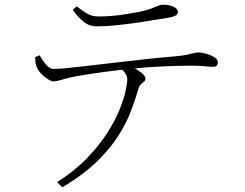

<svg xmlns="http://www.w3.org/2000/svg" viewBox="-20 -747 1040 816"><path d="M129 -504 148 -512Q160 -491 175.5 -472.5Q191 -454 208 -454Q229 -454 268 -458Q307 -462 359 -468Q411 -474 471 -481Q531 -488 594 -495Q657 -502 718 -507Q754 -510 773 -514Q792 -518 802 -521Q812 -524 821 -524Q837 -524 856.5 -518.5Q876 -513 891 -503.5Q906 -494 906 -482Q906 -475 902 -469Q898 -463 883 -463Q873 -463 849 -465.5Q825 -468 791 -468Q757 -468 687.5 -465.5Q618 -463 539 -455Q490 -450 436 -443Q382 -436 339.5 -429Q297 -422 280 -418Q258 -413 240.5 -407.5Q223 -402 208 -401Q199 -401 183.5 -410.5Q168 -420 154.5 -434.5Q141 -449 136 -462Q132 -470 131 -479.5Q130 -489 129 -504ZM245 49 223 27Q298 -21 350 -75Q402 -129 436 -182.5Q470 -236 488.5 -282Q507 -328 514 -361.5Q521 -395 521 -408Q521 -423 512 -436Q503 -449 481 -468L515 -476Q528 -470 547.5 -459.5Q567 -449 582.5 -436.5Q598 -424 598 -413Q598 -405 592 -400Q586 -395 579 -389Q572 -383 569 -372Q558 -334 540 -284Q522 -234 488 -178Q454 -122 395.5 -64Q337 -6 245 49ZM692 -671Q664 -667 626.5 -660.5Q589 -654 548 -648.5Q507 -643 467.5 -639Q428 -635 394 -635Q360 -635 336.5 -653.5Q313 -672 289 -705L306 -720Q334 -698 353.5 -687.5Q373 -677 398 -677Q426 -677 456.5 -679.5Q487 -682 517 -687Q547 -692 574 -697Q606 -704 623 -710.5Q640 -717 650.5 -722Q661 -727 672 -727Q698 -727 717 -718.5Q736 -710 736 -696Q736 -687 726 -681Q716 -675 692 -671Z"/></svg>

Font: Noto Serif KR
Style: Regular
Weight: 200
Designer: Ryoko NISHIZUKA 西塚涼子 (kana & ideographs); Frank Grießhammer (Latin, Greek & Cyrillic); Wenlong ZHANG 张文龙 (bopomofo); San
Foundry: Adobe
Version: Version 2.001;hotconv 1.1.0;makeotfexe 2.6.0